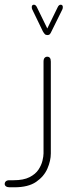

<svg xmlns="http://www.w3.org/2000/svg" viewBox="-114 -621 296 816"><path d="M87 -500 131 -590Q136 -601 144 -601Q148 -601 150.5 -598.5Q153 -596 153 -591Q153 -585 151 -581L105 -488Q102 -481 98.5 -476.5Q95 -472 87 -472Q80 -472 76 -476.5Q72 -481 68 -488L23 -581Q21 -585 21 -591Q21 -596 23.5 -598.5Q26 -601 30 -601Q38 -601 43 -590ZM-53 175H-73Q-83 175 -88.5 171Q-94 167 -94 161Q-94 154 -89 149.5Q-84 145 -74 145H-56Q-14 145 11.5 132Q37 119 49.5 100Q62 81 66.5 62Q71 43 71 31V-359Q71 -370 75.5 -375Q80 -380 87 -380Q94 -380 98 -375Q102 -370 102 -359V31Q102 62 87.5 95.5Q73 129 39.5 152Q6 175 -53 175Z"/></svg>

Font: Beiruti ExtraLight
Style: Regular
Weight: 250
Designer: Arlette Boutros
Foundry: Boutros
Version: Version 1.41